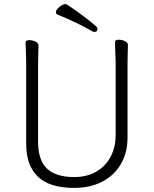

<svg xmlns="http://www.w3.org/2000/svg" viewBox="-20 -902 750 938"><path d="M456 -761Q456 -746 441 -746Q437 -746 431 -749Q397 -769 354.5 -789.5Q312 -810 261 -831Q253 -834 253 -842Q253 -854 270 -868Q287 -882 300 -882Q303 -882 307 -880Q345 -855 384 -826Q423 -797 450 -773Q456 -767 456 -761ZM545 -595Q545 -609 544 -630Q543 -651 542.5 -670Q542 -689 542 -697Q542 -708 561 -708Q575 -708 590 -701Q605 -694 605 -682Q605 -670 604 -645Q603 -620 603 -594V-230Q603 -156 570.5 -100.5Q538 -45 479.5 -14.5Q421 16 342 16Q222 16 165 -39Q108 -94 108 -198V-586Q108 -617 106.5 -647.5Q105 -678 105 -695Q105 -706 124 -706Q138 -706 153 -699Q168 -692 168 -680Q168 -668 167 -639Q166 -610 166 -584V-210Q166 -119 210 -78Q254 -37 342 -37Q405 -37 450.5 -63.5Q496 -90 520.5 -136.5Q545 -183 545 -242Z"/></svg>

Font: Moon Stars Kai T HW Light
Style: Regular
Weight: 300
Designer: GuiWonder
Version: Version 1.101